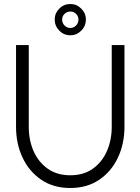

<svg xmlns="http://www.w3.org/2000/svg" viewBox="-20 -925 701 958"><path d="M330.5 13Q246.5 13 186 -28Q125.5 -69 92.8 -138.2Q60 -207.5 60 -292V-700H123.5V-292Q123.5 -226 147.5 -171.2Q171.5 -116.5 217.8 -83.5Q264 -50.5 330.5 -50.5Q398 -50.5 444 -83.8Q490 -117 513.8 -172Q537.5 -227 537.5 -292V-700H601V-292Q601 -207.5 568.2 -138.2Q535.5 -69 475 -28Q414.5 13 330.5 13ZM331 -749Q298.5 -749 275.8 -772.2Q253 -795.5 253 -827.5Q253 -859 275.8 -882Q298.5 -905 331 -905Q362.5 -905 385.5 -882Q408.5 -859 408.5 -827.5Q408.5 -795 385.5 -772Q362.5 -749 331 -749ZM331 -785.5Q347.5 -785.5 359.5 -797.8Q371.5 -810 371.5 -827.5Q371.5 -844 359.5 -855.8Q347.5 -867.5 331 -867.5Q314 -867.5 302 -855.8Q290 -844 290 -827.5Q290 -810 302 -797.8Q314 -785.5 331 -785.5Z"/></svg>

Font: Urbanist Light
Style: Regular
Weight: 300
Designer: Corey Hu
Foundry: Corey Hu
Version: Version 1.330; ttfautohint (v1.8.4.7-5d5b)